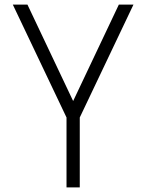

<svg xmlns="http://www.w3.org/2000/svg" viewBox="-20 -820 640 840"><path d="M271 0V-306L36 -800H100L300 -378L500 -800H564L329 -306V0Z"/></svg>

Font: Victor Mono Thin ExtraLight
Style: Regular
Weight: 250
Monospace: yes
Version: Version 1.561;gftools[0.9.30]